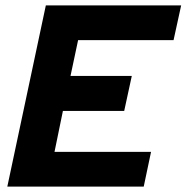

<svg xmlns="http://www.w3.org/2000/svg" viewBox="-20 -688 688 708"><path d="M7 0 149 -668H648L620 -540H268L240 -408H466L438 -279H212L181 -128H537L510 0Z"/></svg>

Font: Atkinson Hyperlegible Next
Style: Bold Italic
Weight: 700
Italic angle: -12°
Designer: Elliott Scott, Megan Eiswerth, Linus Boman, Theodore Petrosky, Letters from Sweden
Foundry: Applied Design Works, Letters from Sweden
Version: Version 2.001